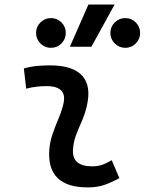

<svg xmlns="http://www.w3.org/2000/svg" viewBox="-20 -815 637 845"><path d="M471.7 -109.9 505.4 -31.2Q475.6 -14.2 442.4 -2.2Q409.2 9.8 366.2 9.8Q186.5 9.8 196.8 -153.3Q199.2 -189.9 211.2 -224.6Q223.1 -259.3 237.1 -292Q251 -324.7 258.3 -355Q279.3 -436 184.6 -436Q138.2 -436 95.2 -424.8L85 -513.7Q113.8 -522 142.6 -524.7Q171.4 -527.3 200.2 -527.3Q301.3 -527.3 342.3 -481.2Q383.3 -435.1 361.3 -345.2Q353 -310.5 339.6 -280.5Q326.2 -250.5 314.9 -221.2Q303.7 -191.9 301.3 -157.7Q295.9 -83 385.3 -83Q409.7 -83 428 -89.1Q446.3 -95.2 471.7 -109.9ZM287.6 -609.4 369.1 -794.9H484.4L382.3 -609.4ZM204.1 -604.5Q177.2 -604.5 158 -623.8Q138.7 -643.1 138.7 -669.9Q138.7 -697.3 158 -716.3Q177.2 -735.4 204.1 -735.4Q231.4 -735.4 250.5 -716.3Q269.5 -697.3 269.5 -669.9Q269.5 -643.1 250.5 -623.8Q231.4 -604.5 204.1 -604.5ZM531.2 -604.5Q504.4 -604.5 485.1 -623.8Q465.8 -643.1 465.8 -669.9Q465.8 -697.3 485.1 -716.3Q504.4 -735.4 531.2 -735.4Q558.6 -735.4 577.6 -716.3Q596.7 -697.3 596.7 -669.9Q596.7 -643.1 577.6 -623.8Q558.6 -604.5 531.2 -604.5Z"/></svg>

Font: Cascadia Mono
Style: Italic
Weight: 400
Italic angle: -10°
Monospace: yes
Designer: Aaron Bell
Foundry: Saja Typeworks
Version: Version 2404.023; ttfautohint (v1.8.4)